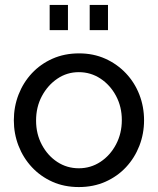

<svg xmlns="http://www.w3.org/2000/svg" viewBox="-20 -747 639 777"><path d="M299 10Q240 10 192 -11.5Q144 -33 109 -70.5Q74 -108 55 -157Q36 -206 36 -260Q36 -315 55 -364Q74 -413 109 -450.5Q144 -488 192.5 -509.5Q241 -531 300 -531Q358 -531 406 -509.5Q454 -488 489.5 -450.5Q525 -413 544 -364Q563 -315 563 -260Q563 -206 544 -157Q525 -108 490 -70.5Q455 -33 406.5 -11.5Q358 10 299 10ZM126 -259Q126 -205 149.5 -161Q173 -117 212 -91.5Q251 -66 299 -66Q347 -66 386.5 -92Q426 -118 449.5 -162.5Q473 -207 473 -261Q473 -315 449.5 -359Q426 -403 386.5 -429Q347 -455 299 -455Q251 -455 212 -428.5Q173 -402 149.5 -358Q126 -314 126 -259ZM181 -625V-727H255V-625ZM343 -625V-727H417V-625Z"/></svg>

Font: Raleway Thin Medium
Style: Regular
Weight: 500
Version: Version 4.026